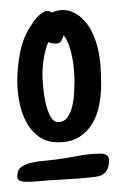

<svg xmlns="http://www.w3.org/2000/svg" viewBox="-20 -683 240 380"><path d="M75.7 -599.6Q69.8 -586.4 66.9 -568.6Q64 -550.8 64 -536.1Q64 -528.8 65.2 -513.2Q66.4 -497.6 69.8 -481.4Q73.2 -465.3 79.3 -453.4Q85.4 -441.4 95.2 -441.4Q106.9 -441.4 113.5 -450.7Q120.1 -460 123 -472.9Q126 -485.8 126.7 -499.5Q127.4 -513.2 127.4 -521.5Q127.4 -531.2 126.5 -543.9Q125.5 -556.6 123 -569.3Q120.6 -582 116.5 -593.5Q112.3 -605 106 -613.3Q103.5 -606 100.8 -601.3Q98.1 -596.7 89.4 -596.7Q83 -596.7 75.7 -599.6ZM180.2 -515.6Q180.2 -494.6 176 -474.1Q171.9 -453.6 162.1 -437.5Q152.3 -421.4 136 -411.4Q119.6 -401.4 95.2 -401.4Q71.8 -401.4 56.2 -413.1Q40.5 -424.8 31.2 -442.9Q22 -460.9 18.1 -482.2Q14.2 -503.4 14.2 -522.5Q14.2 -551.8 20.3 -581.5Q26.4 -611.3 43.5 -635.7Q45.4 -639.2 48.8 -643.6Q52.2 -647.9 56.4 -651.9Q60.5 -655.8 64.9 -658.4Q69.3 -661.1 73.7 -661.1Q79.6 -661.1 82.5 -658.2Q93.8 -663.1 104 -663.1Q113.8 -663.1 122.3 -659.7Q130.9 -656.2 138.2 -650.4Q152.3 -638.7 160.6 -622.6Q168.9 -606.4 173.3 -588.4Q177.7 -570.3 179 -551.5Q180.2 -532.7 180.2 -515.6ZM195.8 -365.2Q195.8 -335.9 168.5 -333Q145.5 -330.1 123.5 -328.9Q101.6 -327.6 78.6 -326.2Q66.9 -325.2 55.2 -324.2Q43.5 -323.2 30.8 -323.2Q24.9 -323.2 19.5 -325.2Q14.2 -327.1 14.2 -334Q14.2 -347.2 22.9 -353Q31.7 -358.9 43.5 -361.3Q55.2 -363.8 66.9 -364.7Q78.6 -365.7 90.3 -367.2Q112.3 -370.1 134.8 -374.5Q157.2 -378.9 180.2 -378.9Q187 -378.9 191.4 -375.7Q195.8 -372.6 195.8 -365.2Z"/></svg>

Font: Just Another Hand
Style: Regular
Weight: 400
Designer: Astigmatic (AOETI)
Foundry: Astigmatic (AOETI)
Version: Version 1.000